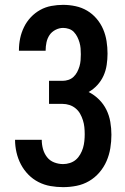

<svg xmlns="http://www.w3.org/2000/svg" viewBox="-20 -763 515 791"><path d="M240 8Q214 8 188 3.5Q162 -1 138.5 -13Q115 -25 96.5 -44Q78 -63 66 -86Q54 -109 48 -135Q42 -161 42 -187H152Q152 -168 157 -149.5Q162 -131 173.5 -116Q185 -101 203 -94Q221 -87 240 -87Q254 -87 268 -91.5Q282 -96 292.5 -105Q303 -114 310.5 -127Q318 -140 322 -153.5Q326 -167 327.5 -181.5Q329 -196 329 -210Q329 -225 327.5 -239.5Q326 -254 321.5 -268Q317 -282 310 -294.5Q303 -307 291.5 -316.5Q280 -326 266 -330.5Q252 -335 238 -335H182V-430H238Q250 -430 262 -434Q274 -438 283 -446.5Q292 -455 298 -466.5Q304 -478 307.5 -490Q311 -502 312 -514.5Q313 -527 313 -539V-540Q313 -552 312 -564Q311 -576 307.5 -588Q304 -600 298.5 -611Q293 -622 284.5 -631Q276 -640 264 -644Q252 -648 240 -648Q224 -648 208.5 -640Q193 -632 184 -618.5Q175 -605 171.5 -588.5Q168 -572 168 -555V-554H58V-556Q58 -581 63 -605Q68 -629 79 -651.5Q90 -674 107 -692Q124 -710 145.5 -722Q167 -734 191.5 -738.5Q216 -743 240 -743Q266 -743 291.5 -737.5Q317 -732 339 -719Q361 -706 378 -686Q395 -666 405 -642.5Q415 -619 419 -593.5Q423 -568 423 -542Q423 -519 419.5 -495.5Q416 -472 406.5 -451Q397 -430 381 -412.5Q365 -395 345 -384Q369 -372 388 -353Q407 -334 418.5 -310.5Q430 -287 434.5 -260.5Q439 -234 439 -208Q439 -180 434.5 -152.5Q430 -125 419 -99.5Q408 -74 389.5 -52.5Q371 -31 347 -17Q323 -3 295.5 2.5Q268 8 240 8Z"/></svg>

Font: Iosevka QP
Style: Bold
Weight: 700
Designer: Belleve Invis
Foundry: Belleve Invis
Version: Version 20.0.0; ttfautohint (v1.8.4)